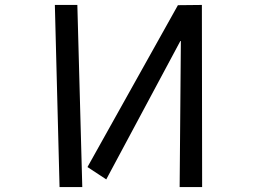

<svg xmlns="http://www.w3.org/2000/svg" viewBox="-20 -735 1040 777"><path d="M712 -573 410 -9 334 -59 700 -714 797 -715 798 22H707ZM202 -715H293L313 22H221Z"/></svg>

Font: Moralerspace Krypton JPDOC
Style: Regular
Weight: 400
Version: v0.0.6; ttfautohint (v1.8.4.7-5d5b-dirty) -l 6 -r 45 -G 200 